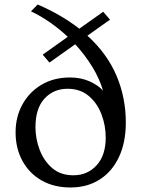

<svg xmlns="http://www.w3.org/2000/svg" viewBox="-20 -820 633 850"><path d="M292 10Q219 10 164.5 -21Q110 -52 79.5 -107.5Q49 -163 49 -234Q49 -303 79.5 -358Q110 -413 164 -445Q218 -477 290 -477Q337 -477 375 -460.5Q413 -444 436 -419Q421 -471 389 -523.5Q357 -576 313 -624L199 -543L169 -578L280 -657Q244 -691 202.5 -720Q161 -749 117 -770L147 -800Q253 -754 331 -693L437 -768L467 -733L367 -662Q454 -583 495.5 -485.5Q537 -388 537 -278Q537 -189 506.5 -124.5Q476 -60 421 -25Q366 10 292 10ZM305 -44Q367 -44 407.5 -88Q448 -132 448 -211Q448 -265 429 -314.5Q410 -364 372.5 -395.5Q335 -427 279 -427Q217 -427 177 -383.5Q137 -340 137 -257Q137 -206 155.5 -157Q174 -108 211 -76Q248 -44 305 -44Z"/></svg>

Font: Hedvig Letters Serif 12pt
Style: Regular
Weight: 400
Designer: Alexander Örn & Tor Weibull
Foundry: Kanon Foundry
Version: Version 1.000; ttfautohint (v1.8.4.7-5d5b)